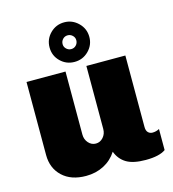

<svg xmlns="http://www.w3.org/2000/svg" viewBox="-112 -839 851 942"><g transform="rotate(-15 314.0 -368.0)"><path d="M244 -191Q244 -166 259.5 -148.5Q275 -131 297 -131Q319 -131 334.5 -148.5Q350 -166 350 -191V-511H548V-148Q548 -129 557 -120Q566 -111 579 -111Q598 -111 614 -120V-13Q582 10 513 10Q449 10 415 -10.5Q381 -31 366 -71Q341 -32 300.5 -11Q260 10 210 10Q134 10 90 -31.5Q46 -73 46 -140V-511H244ZM199 -645Q199 -687 228.5 -716.5Q258 -746 300 -746Q341 -746 371 -716.5Q401 -687 401 -645Q401 -604 371.5 -574.5Q342 -545 300 -545Q258 -545 228.5 -574Q199 -603 199 -645ZM335 -646Q335 -660 324.5 -670Q314 -680 300 -680Q285 -680 275 -669.5Q265 -659 265 -644Q265 -630 275.5 -620Q286 -610 300 -610Q315 -610 325 -620.5Q335 -631 335 -646Z"/></g></svg>

Font: Chivo Black
Style: Regular
Weight: 900
Designer: Hector Gatti
Foundry: Omnibus-Type
Version: Version 1.007